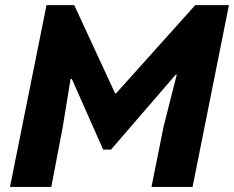

<svg xmlns="http://www.w3.org/2000/svg" viewBox="-20 -740 926 760"><path d="M164.1 -719.7H273.9L435.5 -370.6H439.5L752.9 -719.7H886.2L742.2 0H579.6L627.4 -238.3L679.7 -444.8H675.8L419.4 -147.9H388.2L264.6 -427.2H259.3L228.5 -238.3L183.1 0H19.5Z"/></svg>

Font: Reddit Sans Chocolate ExBold
Style: Italic
Weight: 800
Italic angle: -11.25°
Designer: Stephen Hutchings
Version: Version 1.013